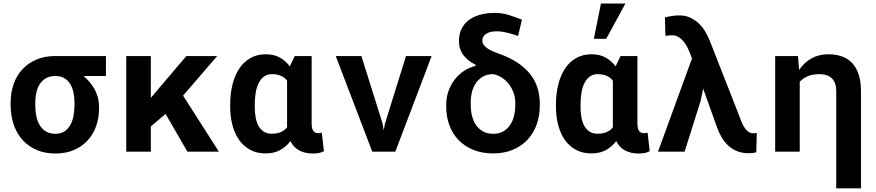

<svg xmlns="http://www.w3.org/2000/svg" viewBox="-20 -838 4841 1061"><path d="M565.4 -418H441.4Q460 -402.8 475.8 -384Q491.7 -365.2 503.2 -343.8Q514.6 -322.3 521 -298.3Q527.3 -274.4 527.3 -249V-238.8Q527.3 -187 511.5 -141.6Q495.6 -96.2 464.8 -62.5Q434.1 -28.8 389.2 -9.3Q344.2 10.3 286.6 10.3Q227.1 10.3 180.9 -10Q134.8 -30.3 103 -66.4Q71.3 -102.5 54.9 -151.6Q38.6 -200.7 38.6 -258.8V-269Q38.6 -324.7 54.9 -372.1Q71.3 -419.4 102.8 -454.1Q134.3 -488.8 180.4 -508.5Q226.6 -528.3 285.6 -528.3H565.4ZM174.8 -258.8Q174.8 -225.6 180.7 -196.5Q186.5 -167.5 199.7 -145.8Q212.9 -124 234.4 -111.3Q255.9 -98.6 286.6 -98.6Q314.9 -98.6 335 -111.3Q355 -124 367.7 -145.8Q380.4 -167.5 386 -196.5Q391.6 -225.6 391.6 -258.8V-269Q391.6 -299.3 386 -326.4Q380.4 -353.5 367.9 -373.8Q355.5 -394 335.4 -406Q315.4 -418 286.1 -418Q255.9 -418 234.6 -406Q213.4 -394 200.2 -373.8Q187 -353.5 180.9 -326.4Q174.8 -299.3 174.8 -269Z M895 -208.5 813.5 -139.6V0H677.7V-528.3H813.5V-296.9L865.7 -358.9L1009.8 -528.3H1180.2L991.7 -309.6L1189.5 0H1015.6Z M1702.1 -528.3V-157.7Q1702.1 -126 1711.7 -114Q1721.2 -102.1 1737.3 -102.1Q1749.5 -102.1 1758.3 -104.5L1770 -2.4Q1754.4 5.4 1740 7.8Q1725.6 10.3 1708.5 10.3Q1665 10.3 1633.5 -6.6Q1602.1 -23.4 1585 -58.6Q1561 -26.4 1527.3 -8.3Q1493.7 9.8 1447.8 9.8Q1400.4 9.8 1364 -9.3Q1327.6 -28.3 1302.7 -62.7Q1277.8 -97.2 1264.9 -144.8Q1252 -192.4 1252 -249.5V-259.8Q1252 -320.8 1264.9 -371.8Q1277.8 -422.9 1302.7 -460Q1327.6 -497.1 1364.3 -517.6Q1400.9 -538.1 1448.7 -538.1Q1492.7 -538.1 1525.4 -520.5Q1558.1 -502.9 1581.5 -471.2L1608.9 -528.3ZM1387.7 -249.5Q1387.7 -217.3 1392.6 -189.7Q1397.5 -162.1 1408.7 -142.1Q1419.9 -122.1 1437.7 -110.6Q1455.6 -99.1 1481.9 -99.1Q1512.2 -99.1 1533.2 -108.6Q1554.2 -118.2 1566.9 -135.3Q1566.4 -140.6 1566.4 -146.2Q1566.4 -151.9 1566.4 -157.7V-392.6Q1553.2 -409.7 1532.5 -418.9Q1511.7 -428.2 1482.9 -428.2Q1457 -428.2 1438.7 -414.8Q1420.4 -401.4 1409.2 -378.4Q1397.9 -355.5 1392.8 -325Q1387.7 -294.4 1387.7 -259.8Z M2093.8 -156.7 2100.6 -118.7 2107.4 -155.3 2223.6 -528.3H2365.2L2164.6 0H2037.1L1835.4 -528.3H1977.1Z M2516.1 -610.8Q2516.1 -647.5 2529.5 -676.3Q2543 -705.1 2568.6 -725.3Q2594.2 -745.6 2631.1 -756.1Q2668 -766.6 2714.8 -766.6Q2753.4 -766.6 2789.3 -755.9Q2825.2 -745.1 2864.3 -729L2842.8 -639.2Q2833 -642.1 2820.1 -646.7Q2807.1 -651.4 2791.7 -655.3Q2776.4 -659.2 2759.3 -662.1Q2742.2 -665 2724.6 -665Q2688 -665 2666.7 -651.1Q2645.5 -637.2 2645.5 -614.3Q2645.5 -606.9 2648.4 -598.6Q2651.4 -590.3 2660.2 -581.5Q2668.9 -572.8 2685.1 -563.5Q2701.2 -554.2 2727.1 -544.9Q2843.8 -505.4 2903.3 -436.3Q2962.9 -367.2 2962.9 -264.6V-254.9Q2962.9 -198.2 2945.6 -149.9Q2928.2 -101.6 2895.3 -66.2Q2862.3 -30.8 2814.5 -10.5Q2766.6 9.8 2705.6 9.8Q2643.6 9.8 2595.2 -10Q2546.9 -29.8 2513.7 -64.5Q2480.5 -99.1 2463.1 -146.5Q2445.8 -193.8 2445.8 -249V-258.8Q2445.8 -299.8 2458.7 -335.7Q2471.7 -371.6 2493.7 -399.7Q2515.6 -427.7 2544.9 -446.8Q2574.2 -465.8 2607.4 -473.6L2608.4 -480Q2565.9 -500.5 2541 -533.2Q2516.1 -565.9 2516.1 -610.8ZM2581.1 -260.7Q2581.1 -227.5 2588.4 -198Q2595.7 -168.5 2610.8 -146.5Q2626 -124.5 2649.7 -111.6Q2673.3 -98.6 2705.6 -98.6Q2737.3 -98.6 2760.3 -111.6Q2783.2 -124.5 2798.3 -146.5Q2813.5 -168.5 2820.6 -198Q2827.6 -227.5 2827.6 -260.7V-270.5Q2827.6 -295.9 2819.1 -321.8Q2810.5 -347.7 2794.7 -369.6Q2778.8 -391.6 2756.1 -407.2Q2733.4 -422.9 2705.6 -428.2Q2673.3 -428.2 2649.9 -415.3Q2626.5 -402.3 2611.1 -380.6Q2595.7 -358.9 2588.4 -330.3Q2581.1 -301.8 2581.1 -270.5Z M3502.4 -528.3V-157.7Q3502.4 -126 3512 -114Q3521.5 -102.1 3537.6 -102.1Q3549.8 -102.1 3558.6 -104.5L3570.3 -2.4Q3554.7 5.4 3540.3 7.8Q3525.9 10.3 3508.8 10.3Q3465.3 10.3 3433.8 -6.6Q3402.3 -23.4 3385.3 -58.6Q3361.3 -26.4 3327.6 -8.3Q3293.9 9.8 3248 9.8Q3200.7 9.8 3164.3 -9.3Q3127.9 -28.3 3103 -62.7Q3078.1 -97.2 3065.2 -144.8Q3052.2 -192.4 3052.2 -249.5V-259.8Q3052.2 -320.8 3065.2 -371.8Q3078.1 -422.9 3103 -460Q3127.9 -497.1 3164.6 -517.6Q3201.2 -538.1 3249 -538.1Q3293 -538.1 3325.7 -520.5Q3358.4 -502.9 3381.8 -471.2L3409.2 -528.3ZM3188 -249.5Q3188 -217.3 3192.9 -189.7Q3197.8 -162.1 3209 -142.1Q3220.2 -122.1 3238 -110.6Q3255.9 -99.1 3282.2 -99.1Q3312.5 -99.1 3333.5 -108.6Q3354.5 -118.2 3367.2 -135.3Q3366.7 -140.6 3366.7 -146.2Q3366.7 -151.9 3366.7 -157.7V-392.6Q3353.5 -409.7 3332.8 -418.9Q3312 -428.2 3283.2 -428.2Q3257.3 -428.2 3239 -414.8Q3220.7 -401.4 3209.5 -378.4Q3198.2 -355.5 3193.1 -325Q3188 -294.4 3188 -259.8ZM3300.8 -818.4H3436L3330.1 -623.5H3261.7Z M3763.2 0H3616.2L3804.2 -515.6L3789.6 -551.8Q3783.2 -567.9 3774.2 -584.2Q3765.1 -600.6 3753.2 -613.8Q3741.2 -627 3726.8 -635Q3712.4 -643.1 3694.8 -643.1Q3686.5 -643.1 3676.8 -642.1Q3667 -641.1 3657.2 -640.1L3654.3 -741.7Q3662.1 -743.7 3671.9 -745.8Q3681.6 -748 3692.1 -749.5Q3702.6 -751 3713.1 -752Q3723.6 -752.9 3733.4 -752.9Q3769 -752.9 3796.6 -739.3Q3824.2 -725.6 3844.5 -705.6Q3864.7 -685.5 3878.2 -661.9Q3891.6 -638.2 3899.9 -618.7L4069.3 -187Q4074.2 -171.9 4081.1 -156.5Q4087.9 -141.1 4096.9 -128.9Q4106 -116.7 4116.9 -109.1Q4127.9 -101.6 4140.6 -101.6Q4144.5 -101.6 4146.7 -101.6Q4148.9 -101.6 4150.9 -101.8Q4152.8 -102.1 4155.3 -102.3Q4157.7 -102.5 4162.1 -103L4159.2 3.4Q4149.4 6.3 4138.4 7.6Q4127.4 8.8 4117.7 8.8Q4081.1 8.8 4052.7 -2.9Q4024.4 -14.6 4003.4 -34.4Q3982.4 -54.2 3967.5 -79.8Q3952.6 -105.5 3942.9 -132.8L3865.7 -348.1L3851.6 -280.3Z M4389.6 -528.3 4396 -451.7Q4423.3 -492.2 4464.1 -515.1Q4504.9 -538.1 4556.6 -538.1Q4597.2 -538.1 4630.6 -526.9Q4664.1 -515.6 4687.7 -491Q4711.4 -466.3 4724.6 -427.5Q4737.8 -388.7 4737.8 -333V202.6H4601.1V-333Q4601.1 -381.8 4577.1 -405Q4553.2 -428.2 4507.3 -428.2Q4470.7 -428.2 4444.1 -417Q4417.5 -405.8 4399.4 -386.2V0H4263.7V-528.3Z"/></svg>

Font: Roboto Mono
Style: Bold
Weight: 700
Designer: Google
Version: Version 2.000985; 2015; ttfautohint (v1.3)